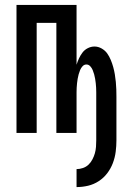

<svg xmlns="http://www.w3.org/2000/svg" viewBox="-20 -540 540 780"><path d="M291 220V147Q304 147 317 142.5Q330 138 339.5 129Q349 120 355.5 107.5Q362 95 365.5 82.5Q369 70 370 56.5Q371 43 371 30V-147Q371 -156 371 -165Q371 -174 370.5 -183.5Q370 -193 369 -202Q368 -211 366.5 -220Q365 -229 362.5 -238Q360 -247 356.5 -255.5Q353 -264 346.5 -271Q340 -278 331 -278Q322 -278 315.5 -271Q309 -264 305.5 -255.5Q302 -247 299.5 -238Q297 -229 295.5 -220Q294 -211 293 -202Q292 -193 291.5 -183.5Q291 -174 291 -165Q291 -156 291 -147V0H209V-447H129V0H47V-520H291V-277Q295 -290 301 -303Q307 -316 315.5 -327Q324 -338 337 -344.5Q350 -351 364 -351Q379 -351 393 -343Q407 -335 415.5 -323Q424 -311 430 -296.5Q436 -282 440 -267.5Q444 -253 446.5 -238Q449 -223 450.5 -207.5Q452 -192 452.5 -177Q453 -162 453 -147V30Q453 53 450 76.5Q447 100 438.5 122.5Q430 145 415.5 164Q401 183 381 196Q361 209 338 214.5Q315 220 291 220Z"/></svg>

Font: Iosevka Fixed Medium
Style: Regular
Weight: 500
Monospace: yes
Designer: Belleve Invis
Foundry: Belleve Invis
Version: Version 32.3.0